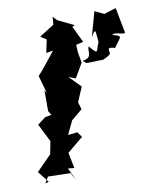

<svg xmlns="http://www.w3.org/2000/svg" viewBox="-86 -838 722 903"><g transform="rotate(-10 275.0 -386.5)"><path d="M203 0 175 -58 205 -55 190 -130 266 -193 248 -218 203 -213 234 -278 286 -321 276 -357 306 -426 252 -481 285 -469 325 -537 316 -587 314 -624 349 -632 311 -711 324 -716 246 -754 228 -773 225 -736 154 -691 182 -673 169 -611 202 -616C173 -581 146 -543 115 -510L139 -424L130 -439V-340L142 -320L111 -314L73 -285L116 -199L104 -136L109 -143L33 -66L75 -12L58 -7L76 -37L191 -34L186 -29ZM347 -531 427 -533C393 -520 463 -545 463 -556C464 -575 449 -590 492 -578C522 -624 544 -627 490 -640C503 -655 551 -627 550 -643L527 -762L470 -744L426 -765L393 -647C420 -693 414 -669 420 -619C400 -574 413 -558 371 -606C358 -590 386 -551 331 -545Z"/></g></svg>

Font: Asimov Aggro
Style: It
Weight: 500
Designer: Google
Version: Version 2.000980; 2014